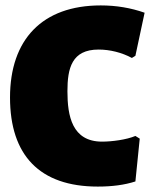

<svg xmlns="http://www.w3.org/2000/svg" viewBox="-20 -678 554 709"><path d="M514 -631C463 -649 409 -658 352 -658C136 -658 17 -532 17 -318C17 -105 126 11 341 11C394 11 440 5 480 -8L496 -166L480 -176C447 -162 393 -155 357 -155C246 -155 229 -250 229 -341C229 -426 245 -495 344 -495C386 -495 430 -484 467 -464L480 -472Z"/></svg>

Font: Luna Sans Black
Style: Regular
Weight: 900
Designer: Juan Pablo del Peral
Foundry: Huerta Tipografica
Version: Version 2.001; ttfautohint (v1.5)